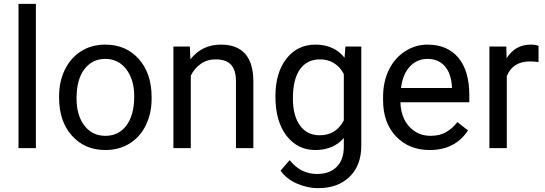

<svg xmlns="http://www.w3.org/2000/svg" viewBox="-20 -770 2834 998"><path d="M166.5 0H76.2V-750H166.5Z M287.1 -269Q287.1 -346.7 317.6 -408.7Q348.1 -470.7 402.6 -504.4Q457 -538.1 526.9 -538.1Q634.8 -538.1 701.4 -463.4Q768.1 -388.7 768.1 -264.6V-258.3Q768.1 -181.2 738.5 -119.9Q709 -58.6 654.1 -24.4Q599.1 9.8 527.8 9.8Q420.4 9.8 353.8 -64.9Q287.1 -139.6 287.1 -262.7ZM377.9 -258.3Q377.9 -170.4 418.7 -117.2Q459.5 -64 527.8 -64Q596.7 -64 637.2 -117.9Q677.7 -171.9 677.7 -269Q677.7 -356 636.5 -409.9Q595.2 -463.9 526.9 -463.9Q460 -463.9 418.9 -410.6Q377.9 -357.4 377.9 -258.3Z M966.8 -528.3 969.7 -461.9Q1030.3 -538.1 1127.9 -538.1Q1295.4 -538.1 1296.9 -349.1V0H1206.5V-349.6Q1206.1 -406.7 1180.4 -434.1Q1154.8 -461.4 1100.6 -461.4Q1056.6 -461.4 1023.4 -438Q990.2 -414.6 971.7 -376.5V0H881.3V-528.3Z M1411.6 -268.6Q1411.6 -392.1 1468.8 -465.1Q1525.9 -538.1 1620.1 -538.1Q1716.8 -538.1 1771 -469.7L1775.4 -528.3H1857.9V-12.7Q1857.9 89.8 1797.1 148.9Q1736.3 208 1633.8 208Q1576.7 208 1522 183.6Q1467.3 159.2 1438.5 116.7L1485.4 62.5Q1543.5 134.3 1627.4 134.3Q1693.4 134.3 1730.2 97.2Q1767.1 60.1 1767.1 -7.3V-52.7Q1712.9 9.8 1619.1 9.8Q1526.4 9.8 1469 -64.9Q1411.6 -139.6 1411.6 -268.6ZM1502.4 -258.3Q1502.4 -168.9 1539.1 -117.9Q1575.7 -66.9 1641.6 -66.9Q1727.1 -66.9 1767.1 -144.5V-385.7Q1725.6 -461.4 1642.6 -461.4Q1576.7 -461.4 1539.6 -410.2Q1502.4 -358.9 1502.4 -258.3Z M2213.4 9.8Q2106 9.8 2038.6 -60.8Q1971.2 -131.3 1971.2 -249.5V-266.1Q1971.2 -344.7 2001.2 -406.5Q2031.2 -468.3 2085.2 -503.2Q2139.2 -538.1 2202.1 -538.1Q2305.2 -538.1 2362.3 -470.2Q2419.4 -402.3 2419.4 -275.9V-238.3H2061.5Q2063.5 -160.2 2107.2 -112.1Q2150.9 -64 2218.3 -64Q2266.1 -64 2299.3 -83.5Q2332.5 -103 2357.4 -135.3L2412.6 -92.3Q2346.2 9.8 2213.4 9.8ZM2202.1 -463.9Q2147.5 -463.9 2110.4 -424.1Q2073.2 -384.3 2064.5 -312.5H2329.1V-319.3Q2325.2 -388.2 2292 -426Q2258.8 -463.9 2202.1 -463.9Z M2779.3 -447.3Q2758.8 -450.7 2734.9 -450.7Q2646 -450.7 2614.3 -375V0H2523.9V-528.3H2611.8L2613.3 -467.3Q2657.7 -538.1 2739.3 -538.1Q2765.6 -538.1 2779.3 -531.2Z"/></svg>

Font: Roboto-o
Style: o-Regular
Weight: 400
Designer: Google
Version: Version 2.134; 2016; ttfautohint (v1.6)